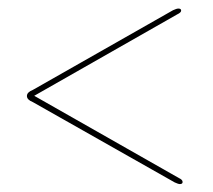

<svg xmlns="http://www.w3.org/2000/svg" viewBox="-20 -572 510 460"><path d="M417.5 -136Q417.5 -131 411 -131Q407 -131 398.5 -135L58.5 -327.5Q44.5 -333 44.5 -342Q44.5 -351 58.5 -356.5L394.5 -547.5Q403 -551.5 407.5 -551.5Q414 -551.5 414 -546.5Q414 -542 404.5 -537.5L62 -342.5L408.5 -145.5Q417.5 -141.5 417.5 -136Z"/></svg>

Font: Fraunces 72pt S000 Thin
Style: Regular
Weight: 100
Version: Version 1.000; ttfautohint (v1.8.3)